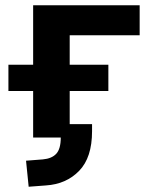

<svg xmlns="http://www.w3.org/2000/svg" viewBox="-20 -523 577 730"><path d="M89 187 79 88 143 83Q177 80 194 61.5Q211 43 211 0H106V-177H12V-277H106V-503H511V-389H245V-277H392V-177H245V-51H330V-24Q330 76 281 126.5Q232 177 155 182Z"/></svg>

Font: Nunito Sans 6pt
Style: Bold
Weight: 700
Version: Version 3.101;gftools[0.9.27]